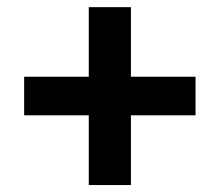

<svg xmlns="http://www.w3.org/2000/svg" viewBox="-20 -620 626 547"><path d="M232.9 -92.8V-291.5H48.8V-401.4H232.9V-599.6H353V-401.4H537.1V-291.5H353V-92.8Z"/></svg>

Font: Cascadia Mono NF SemiBold
Style: Regular
Weight: 600
Monospace: yes
Designer: Aaron Bell
Foundry: Saja Typeworks
Version: Version 2404.023; ttfautohint (v1.8.4)